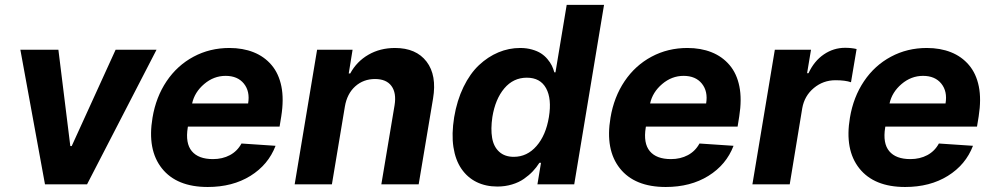

<svg xmlns="http://www.w3.org/2000/svg" viewBox="-20 -747 4024 778"><path d="M614.3 -545.5 332.7 0H162.3L62.5 -545.5H216.6L264.9 -155.2H270.6L448.5 -545.5Z M821.7 10.7Q696 10.7 636 -64.8Q576 -140.3 598 -270.2Q611.9 -353.7 655 -417.8Q698.2 -481.9 764.2 -517.2Q830.3 -552.6 909.4 -552.6Q964.1 -552.6 1007.5 -535.3Q1050.8 -518.1 1080.3 -483.5Q1109.7 -448.9 1120.2 -397Q1130.7 -345.2 1119.7 -275.6L1112.9 -234H741.5L740.8 -230.1Q730.5 -166.5 757.3 -134.4Q784.1 -102.3 843 -102.3Q881.4 -102.3 911.6 -118.4Q941.8 -134.6 958.5 -165.5L1096.6 -156.2Q1067.1 -79.2 994.7 -34.3Q922.2 10.7 821.7 10.7ZM758.5 -327.8H985.4Q993.6 -376.8 968.2 -408.2Q942.8 -439.6 894.2 -439.6Q846.2 -439.6 807.4 -406.6Q768.5 -373.6 758.5 -327.8Z M1377.5 -315.3 1324.9 0H1174L1264.9 -545.5H1408.7L1393.1 -449.2H1399.1Q1425.4 -497.9 1472.8 -525.2Q1520.2 -552.6 1580.6 -552.6Q1666.2 -552.6 1708.5 -497.3Q1750.7 -442.1 1734.7 -347.3L1676.5 0H1525.2L1578.8 -320.3Q1587 -370.4 1566.2 -398.6Q1545.5 -426.8 1499.6 -426.8Q1452.8 -426.8 1419.6 -397.2Q1386.4 -367.5 1377.5 -315.3Z M1995.4 8.9Q1948.2 8.9 1911 -9.4Q1873.9 -27.7 1849.6 -63.2Q1825.3 -98.7 1817.3 -151.1Q1809.3 -203.5 1820.3 -272Q1831.7 -340.2 1858.1 -394.5Q1884.6 -448.9 1920.8 -483Q1957 -517 1999.5 -534.8Q2041.9 -552.6 2087.7 -552.6Q2114 -552.6 2135.8 -546.3Q2157.7 -540.1 2172.4 -530.5Q2187.1 -521 2198.3 -507.6Q2209.5 -494.3 2215.9 -481.4Q2222.3 -468.4 2226.2 -453.8H2230.8L2276.3 -727.3H2427.6L2306.8 0H2157.7L2172.2 -87.4H2165.8Q2154.1 -68.9 2139 -52.9Q2123.9 -36.9 2103.2 -22.4Q2082.4 -7.8 2054.5 0.5Q2026.6 8.9 1995.4 8.9ZM2061.8 -111.5Q2115.8 -111.5 2153.9 -155.2Q2192.1 -198.9 2204.2 -272.7Q2216.3 -346.6 2192.8 -389.4Q2169.4 -432.2 2114.7 -432.2Q2060 -432.2 2023.4 -388.8Q1986.9 -345.5 1975.1 -272.7Q1968 -224.4 1974.1 -188.6Q1980.1 -152.7 2002.7 -132.1Q2025.2 -111.5 2061.8 -111.5Z M2677.6 10.7Q2551.8 10.7 2491.8 -64.8Q2431.8 -140.3 2453.8 -270.2Q2467.7 -353.7 2510.8 -417.8Q2554 -481.9 2620 -517.2Q2686.1 -552.6 2765.3 -552.6Q2820 -552.6 2863.3 -535.3Q2906.6 -518.1 2936.1 -483.5Q2965.6 -448.9 2976 -397Q2986.5 -345.2 2975.5 -275.6L2968.8 -234H2597.3L2596.6 -230.1Q2586.3 -166.5 2613.1 -134.4Q2639.9 -102.3 2698.9 -102.3Q2737.2 -102.3 2767.4 -118.4Q2797.6 -134.6 2814.3 -165.5L2952.4 -156.2Q2922.9 -79.2 2850.5 -34.3Q2778.1 10.7 2677.6 10.7ZM2614.3 -327.8H2841.3Q2849.4 -376.8 2824 -408.2Q2798.7 -439.6 2750 -439.6Q2702.1 -439.6 2663.2 -406.6Q2624.3 -373.6 2614.3 -327.8Z M3028.8 0 3119.7 -545.5H3266.3L3250.4 -450.3H3256Q3279.1 -500 3318.4 -526.6Q3357.6 -553.3 3404.5 -553.3Q3430.4 -553.3 3451 -548.3L3428.3 -413.7Q3405.2 -421.9 3365.4 -421.9Q3315.7 -421.9 3277.7 -390.3Q3239.7 -358.7 3230.8 -308.6L3180 0Z M3647.7 10.7Q3522 10.7 3462 -64.8Q3402 -140.3 3424 -270.2Q3437.9 -353.7 3481 -417.8Q3524.1 -481.9 3590.2 -517.2Q3656.2 -552.6 3735.4 -552.6Q3790.1 -552.6 3833.5 -535.3Q3876.8 -518.1 3906.2 -483.5Q3935.7 -448.9 3946.2 -397Q3956.7 -345.2 3945.7 -275.6L3938.9 -234H3567.5L3566.8 -230.1Q3556.5 -166.5 3583.3 -134.4Q3610.1 -102.3 3669 -102.3Q3707.4 -102.3 3737.6 -118.4Q3767.8 -134.6 3784.4 -165.5L3922.6 -156.2Q3893.1 -79.2 3820.7 -34.3Q3748.2 10.7 3647.7 10.7ZM3584.5 -327.8H3811.4Q3819.6 -376.8 3794.2 -408.2Q3768.8 -439.6 3720.2 -439.6Q3672.2 -439.6 3633.3 -406.6Q3594.5 -373.6 3584.5 -327.8Z"/></svg>

Font: Karasuma Gothic
Style: Bold Italic
Weight: 700
Italic angle: 9.39998°
Designer: Rasmus Andersson / Ryoko Nishizuka
Foundry: Genbu
Version: Version 1.00